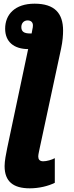

<svg xmlns="http://www.w3.org/2000/svg" viewBox="-20 -785 403 1044"><path d="M142 239C192 239 242 227 278 209V75C262 84 234 92 215 92C195 92 188 81 188 66C188 54 193 37 196 20L312 -520C321 -561 323 -596 323 -619C323 -713 277 -765 168 -765C61 -765 8 -706 8 -629C8 -559 54 -518 135 -518H133L19 21C13 51 5 90 5 118C5 202 52 239 142 239ZM144 -603C111 -603 96 -613 96 -638C96 -658 109 -674 130 -674C147 -674 159 -665 159 -647C159 -639 158 -633 156 -625L152 -603Z"/></svg>

Font: Noto Sans UI SemiCondensed Black
Style: Italic
Weight: 900
Width: 4
Italic angle: -372°
Designer: Monotype Design Team
Foundry: Monotype Imaging Inc.
Version: Version 1.901